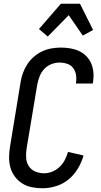

<svg xmlns="http://www.w3.org/2000/svg" viewBox="-20 -997 540 1025"><path d="M207 8Q178 8 150 2.5Q122 -3 99 -17.5Q76 -32 59.5 -54Q43 -76 35.5 -103Q28 -130 28.5 -159Q29 -188 34 -217L90 -559Q94 -584 103 -608.5Q112 -633 126.5 -655Q141 -677 161.5 -694.5Q182 -712 205.5 -723Q229 -734 254.5 -738.5Q280 -743 305 -743Q330 -743 354.5 -739Q379 -735 401 -725Q423 -715 440 -698Q457 -681 466.5 -659Q476 -637 478.5 -612Q481 -587 477 -561L475 -551H385L386 -557Q389 -578 385.5 -598.5Q382 -619 370 -634.5Q358 -650 338.5 -656.5Q319 -663 297 -663Q276 -663 254 -654.5Q232 -646 216 -628.5Q200 -611 191.5 -589.5Q183 -568 179 -546L122 -204Q118 -179 119.5 -154.5Q121 -130 133.5 -110.5Q146 -91 168 -81.5Q190 -72 215 -72Q237 -72 258.5 -80.5Q280 -89 297.5 -105.5Q315 -122 326 -143Q337 -164 343 -186L426 -167Q416 -131 396 -97.5Q376 -64 346.5 -39.5Q317 -15 280 -3.5Q243 8 207 8ZM235 -802 188 -842 305 -977H407L477 -837L422 -807L347 -916Z"/></svg>

Font: Iosevka Term Curly Medium
Style: Italic
Weight: 500
Italic angle: -9°
Designer: Belleve Invis
Foundry: Belleve Invis
Version: Version 32.3.0